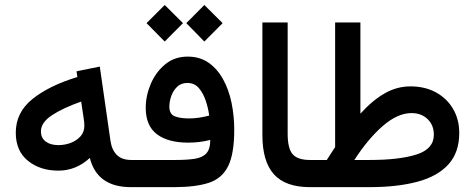

<svg xmlns="http://www.w3.org/2000/svg" viewBox="-20 -770 1954 790"><path d="M518.6 0Q379.9 0 349.6 -120.1Q293 -67.9 220.2 -67.9Q145 -67.9 95 -108.4Q44.9 -148.9 44.9 -224.1Q44.9 -307.6 113.8 -362.8Q182.6 -418 298.3 -453.1L294.9 -476.6L390.6 -496.1L434.6 -190.4Q439.9 -153.3 460.7 -132.6Q481.4 -111.8 520.5 -111.8H535.6V0ZM327.1 -252.9Q327.1 -267.1 324.2 -283.7L314 -352.1Q237.8 -325.2 193.1 -295.4Q148.4 -265.6 148.4 -229.5Q148.4 -202.6 168 -187.7Q187.5 -172.9 220.2 -172.9Q246.6 -172.9 271 -182.1Q295.4 -191.4 311.3 -209.2Q327.1 -227.1 327.1 -252.9Z M820.8 -749.5 896 -674.8 820.8 -599.1 746.6 -674.8ZM657.7 -749.5 732.9 -674.8 657.7 -599.1 583 -674.8ZM701.7 -111.8Q751 -111.8 782.5 -116.9Q814 -122.1 829.6 -139.6Q845.2 -157.2 845.2 -194.3Q801.8 -183.1 754.9 -183.1Q670.9 -183.1 625.2 -218Q579.6 -252.9 579.6 -326.7Q579.6 -376 600.1 -424.3Q620.6 -472.7 659.2 -504.9Q697.8 -537.1 752 -537.1Q802.7 -537.1 838.9 -511.5Q875 -485.8 898.4 -442.9Q921.9 -399.9 932.9 -346.2Q943.8 -292.5 943.8 -235.8Q943.8 -136.7 918.5 -85.9Q893.1 -35.2 838.6 -17.6Q784.2 0 695.8 0H516.1V-111.8ZM757.8 -282.7Q778.8 -282.7 799.6 -285.9Q820.3 -289.1 840.8 -294.4Q836.9 -324.2 826.7 -355.2Q816.4 -386.2 798.3 -407.5Q780.3 -428.7 751 -428.7Q725.1 -428.7 708.7 -412.8Q692.4 -397 684.6 -374.5Q676.8 -352.1 676.8 -331.1Q676.8 -300.8 698.7 -291.7Q720.7 -282.7 757.8 -282.7Z M1059.6 -677.7H1163.6V-219.7Q1163.6 -158.7 1184.3 -135.3Q1205.1 -111.8 1254.9 -111.8H1267.1V0H1254.9Q1154.8 0 1107.2 -52.7Q1059.6 -105.5 1059.6 -214.8Z M1324.7 -111.8Q1333 -125.5 1341.8 -138.7Q1350.6 -151.9 1358.9 -164.6V-677.7H1462.9V-302.2Q1512.2 -356.9 1562.5 -385.7Q1612.8 -414.6 1668.9 -414.6Q1728.5 -414.6 1773.7 -389.9Q1818.8 -365.2 1844.2 -322Q1869.6 -278.8 1869.6 -222.7Q1869.6 -142.6 1825 -93.5Q1780.3 -44.4 1697.5 -22.2Q1614.7 0 1500.5 0H1247.6V-111.8ZM1673.3 -304.7Q1616.2 -304.7 1555.4 -252Q1494.6 -199.2 1438 -111.8H1502Q1623.5 -111.8 1694.3 -134.5Q1765.1 -157.2 1765.1 -215.8Q1765.1 -254.9 1739.5 -279.8Q1713.9 -304.7 1673.3 -304.7Z"/></svg>

Font: Vazirmatn FD NL Medium
Style: Regular
Weight: 500
Designer: Saber Rastikerdar
Foundry: Saber Rastikerdar
Version: Version 33.003